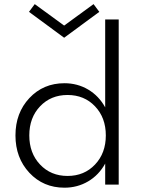

<svg xmlns="http://www.w3.org/2000/svg" viewBox="-20 -874 666 909"><path d="M285.2 14.6Q185.1 14.6 119.1 -55.9Q53.2 -126.5 53.2 -232.9Q53.2 -339.4 119.1 -409.7Q185.1 -480 285.2 -480Q346.7 -480 397.5 -450Q448.2 -419.9 478 -365.7V-781.7H542V0H478V-99.6Q448.2 -45.4 397.5 -15.4Q346.7 14.6 285.2 14.6ZM169.7 -370.6Q118.7 -316.9 118.7 -232.9Q118.7 -148.9 169.7 -95Q220.7 -41 299.8 -41Q378.9 -41 429.9 -95Q481 -148.9 481 -232.9Q481 -316.9 429.9 -370.6Q378.9 -424.3 299.8 -424.3Q220.7 -424.3 169.7 -370.6ZM283.7 -695.3 117.2 -817.9 144.5 -854.5 283.7 -752.9 422.9 -854.5 450.2 -817.9Z"/></svg>

Font: Spartan MB
Style: Regular
Weight: 400
Designer: Matt Bailey, Mirko Velimirovic
Foundry: Matt Bailey
Version: Version 1.005